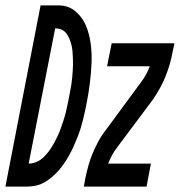

<svg xmlns="http://www.w3.org/2000/svg" viewBox="-69 -690 665 710"><path d="M31 0H-49L81 -670H151Q187 -669 212.5 -646Q238 -623 250 -592.5Q262 -562 266.5 -527.5Q271 -493 269.5 -456.5Q268 -420 263.5 -384Q259 -348 252 -312Q249 -296 245.5 -279.5Q242 -263 238 -247Q234 -231 229 -215Q224 -199 217.5 -182.5Q211 -166 204 -150.5Q197 -135 189 -120Q181 -105 171 -90Q161 -75 149.5 -61.5Q138 -48 124 -36Q110 -24 95 -15.5Q80 -7 63.5 -3.5Q47 0 31 0ZM37 -85Q51 -85 65.5 -91Q80 -97 92 -108.5Q104 -120 113 -132.5Q122 -145 129.5 -158.5Q137 -172 143.5 -185.5Q150 -199 155 -213.5Q160 -228 165 -242.5Q170 -257 173.5 -271Q177 -285 180 -299.5Q183 -314 186 -329Q188 -341 190.5 -353.5Q193 -366 195 -378.5Q197 -391 198 -403.5Q199 -416 200 -428.5Q201 -441 201 -453Q201 -465 200.5 -477Q200 -489 199 -501Q198 -513 195 -524.5Q192 -536 187.5 -547Q183 -558 176 -567Q169 -576 158.5 -580.5Q148 -585 136 -585H135ZM241 0 247 -33Q252 -56 258 -78Q264 -100 273 -121.5Q282 -143 293.5 -165Q305 -187 320 -206L451 -384Q462 -398 470.5 -413.5Q479 -429 485 -445H327L344 -530H576L569 -497Q565 -474 558.5 -452Q552 -430 543.5 -408.5Q535 -387 523 -365Q511 -343 498 -324L365 -146Q354 -132 345.5 -116.5Q337 -101 331 -85H489L473 0Z"/></svg>

Font: Lode Dark Term
Style: Bold Italic
Weight: 700
Italic angle: -11°
Monospace: yes
Designer: Belleve Invis
Foundry: Belleve Invis
Version: Version 29.2.0